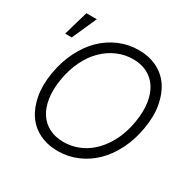

<svg xmlns="http://www.w3.org/2000/svg" viewBox="-170 -940 1120 1120"><g transform="rotate(30 390.0 -380.0)"><path d="M728.7 -359.7Q714.8 -276.3 680.2 -207Q645.6 -137.8 596.9 -90.2Q548.3 -42.6 486.5 -16.3Q424.7 9.9 356.9 9.9Q287.3 9.9 232.8 -16.7Q178.3 -43.3 144.7 -92.7Q111.2 -142 98.7 -211.8Q86.3 -281.6 100.9 -367.5Q115.1 -451 149.7 -520.2Q184.3 -589.5 233.1 -637.1Q282 -684.7 343.9 -710.9Q405.9 -737.2 473.7 -737.2Q542.6 -737.2 596.9 -710.6Q651.3 -683.9 684.8 -634.6Q718.4 -585.2 731 -515.6Q743.6 -446 728.7 -359.7ZM665.1 -367.5Q677.2 -440.3 668.3 -497.5Q659.4 -554.7 633.3 -594.1Q607.2 -633.5 565.9 -654.1Q524.5 -674.7 471.6 -674.7Q416.9 -674.7 366.7 -653.1Q316.4 -631.4 275.6 -591.6Q234.7 -551.8 205.4 -492.2Q176.1 -432.5 164.1 -359.7Q152 -286.9 160.9 -229.8Q169.7 -172.6 195.8 -133.2Q221.9 -93.8 263.5 -73.2Q305 -52.6 358.3 -52.6Q431.8 -52.6 495.4 -89.7Q558.9 -126.8 604.2 -198.9Q649.5 -271 665.1 -367.5ZM52.2 -605.1 100.1 -770.2H170.1L96.6 -605.1Z"/></g></svg>

Font: Karasuma Gothic
Style: Light Italic
Weight: 300
Italic angle: 9.39998°
Designer: Rasmus Andersson / Ryoko Nishizuka
Foundry: rsms
Version: Version 1.00